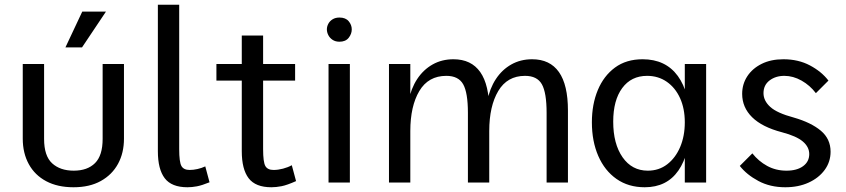

<svg xmlns="http://www.w3.org/2000/svg" viewBox="-20 -770 3569 810"><path d="M166 -500V-184Q166 -112 200 -81Q234 -50 291 -50Q349 -50 381 -82Q413 -114 413 -184V-500H503V-185Q503 -125 478 -79Q453 -33 405.5 -6.5Q358 20 290 20Q223 20 175 -5.5Q127 -31 101.5 -77.5Q76 -124 76 -185V-500ZM327 -721H427L326 -570H256Z M864 -1Q832 12 811 16Q790 20 771 20Q704 20 675 -18Q646 -56 646 -132V-750H736V-141Q736 -86 745.5 -69.5Q755 -53 780 -53Q796 -53 813.5 -57Q831 -61 846 -68Z M1229 -6Q1191 11 1168 15.5Q1145 20 1125 20Q1058 20 1029 -18Q1000 -56 1000 -132V-620H1090V-141Q1090 -86 1099.5 -69.5Q1109 -53 1134 -53Q1153 -53 1174 -58.5Q1195 -64 1211 -73ZM893 -500H1225V-430H893Z M1366 -500H1456V0H1366ZM1359 -646Q1359 -658 1365 -669.5Q1371 -681 1383 -688.5Q1395 -696 1412 -696Q1438 -696 1451 -680.5Q1464 -665 1464 -646Q1464 -627 1451 -610.5Q1438 -594 1412 -594Q1395 -594 1383 -602Q1371 -610 1365 -622Q1359 -634 1359 -646Z M1621 -500H1711V0H1621ZM1954 -294Q1954 -379 1934 -414.5Q1914 -450 1863 -450Q1787 -450 1749 -386Q1711 -322 1711 -217L1704 -274L1703 -342Q1714 -397 1740 -436.5Q1766 -476 1805 -498Q1844 -520 1893 -520Q1968 -520 2006 -466Q2044 -412 2044 -304V0H1954ZM2286 -294Q2286 -379 2266 -414.5Q2246 -450 2195 -450Q2120 -450 2082 -386Q2044 -322 2044 -217L2036 -274L2035 -342Q2046 -397 2072 -436.5Q2098 -476 2137 -498Q2176 -520 2225 -520Q2300 -520 2338 -466Q2376 -412 2376 -304V0H2286Z M2700 20Q2631 20 2581 -15Q2531 -50 2504 -112Q2477 -174 2477 -254Q2477 -330 2502 -390Q2527 -450 2574.5 -485Q2622 -520 2691 -520Q2788 -520 2839.5 -449.5Q2891 -379 2891 -248Q2891 -121 2842 -50.5Q2793 20 2700 20ZM2713 -50Q2760 -50 2795 -77Q2830 -104 2849.5 -150Q2869 -196 2869 -254Q2869 -312 2849 -356Q2829 -400 2793 -425Q2757 -450 2710 -450Q2643 -450 2605 -398.5Q2567 -347 2567 -257Q2567 -163 2606.5 -106.5Q2646 -50 2713 -50ZM2869 0V-500H2959V0Z M3154 -123Q3180 -90 3216.5 -70Q3253 -50 3298 -50Q3342 -50 3368 -69Q3394 -88 3394 -120Q3394 -150 3367 -173Q3340 -196 3279 -212Q3195 -234 3153 -275.5Q3111 -317 3111 -374Q3111 -415 3132.5 -448Q3154 -481 3193 -500.5Q3232 -520 3285 -520Q3348 -520 3397 -494Q3446 -468 3475 -430L3422 -377Q3397 -410 3361.5 -430Q3326 -450 3289 -450Q3252 -450 3226.5 -430.5Q3201 -411 3201 -377Q3201 -345 3229.5 -319Q3258 -293 3329 -274Q3402 -253 3443 -218.5Q3484 -184 3484 -130Q3484 -87 3459 -53Q3434 -19 3391 0.5Q3348 20 3293 20Q3229 20 3179.5 -6.5Q3130 -33 3101 -70Z"/></svg>

Font: Moderustic
Style: Regular
Weight: 400
Designer: Tural Alisoy
Foundry: TAFT Foundry
Version: Version 2.120